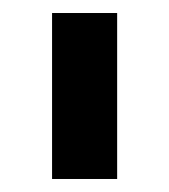

<svg xmlns="http://www.w3.org/2000/svg" viewBox="-20 -720 259 295"><path d="M160 -700V-445H60V-700Z"/></svg>

Font: QuotatisMedium
Style: Regular
Weight: 500
Designer: Julieta Ulanovsky
Foundry: Quotatis-Medium
Version: Version 4.000;PS 004.000;hotconv 1.0.88;makeotf.lib2.5.64775